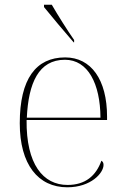

<svg xmlns="http://www.w3.org/2000/svg" viewBox="-20 -786 529 816"><path d="M293 -606H295V-616C267 -656 226 -721 200 -766H167V-756C195 -721 254 -651 293 -606ZM266 10C367 10 420 -51 420 -85C420 -94 417 -99 411 -103C388 -39 343 0 267 0C163 0 91 -88 93 -276H435V-290C435 -448 367 -542 257 -542C133 -542 64 -451 64 -262C64 -87 142 10 266 10ZM407 -286H94C101 -433 144 -532 256 -532C354 -532 406 -430 407 -286Z"/></svg>

Font: Noto Serif Display Thin
Style: Regular
Weight: 100
Designer: Monotype Design Team
Foundry: Monotype Imaging Inc.
Version: Version 2.009